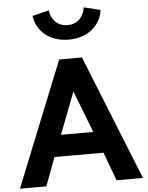

<svg xmlns="http://www.w3.org/2000/svg" viewBox="-70 -1209 973 1264"><g transform="rotate(-5 416.0 -576.5)"><path d="M416 -949.5C539.5 -949.5 627 -1021.5 641 -1126L531.5 -1153C525.5 -1098.5 488 -1045.5 416 -1045.5C344 -1045.5 307.5 -1098.5 300.5 -1153L191 -1126C195.5 -1091.5 208 -1060.5 228 -1034C268 -980.5 334 -949.5 416 -949.5ZM184 0 254 -188H578L648 0H822.5L491.5 -825H341L9.5 0ZM416 -606.5 523 -330H309.5Z"/></g></svg>

Font: Spartan
Style: Bold
Weight: 700
Designer: Matt Bailey, Mirko Velimirovic
Foundry: Matt Bailey
Version: Version 1.003